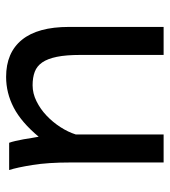

<svg xmlns="http://www.w3.org/2000/svg" viewBox="16 -564 548 619"><g transform="rotate(-90 289.5 -254.0)"><path d="M422.4 0V-268.6Q422.4 -314.5 416.3 -344.2Q410.2 -374 398.2 -391.4Q386.2 -408.7 367.9 -415.5Q349.6 -422.4 324.7 -422.4Q298.3 -422.4 273.2 -409.9Q248 -397.5 227.1 -377.7Q206.1 -357.9 189.9 -333Q173.8 -308.1 166 -283.2V0H75.7V-300.3Q75.7 -372.6 67.6 -422.6Q59.6 -472.7 51.3 -498H139.2Q142.1 -490.2 145 -477.8Q147.9 -465.3 150.4 -451.7Q152.8 -438 154.8 -424.8L158.7 -402.8Q205.1 -458.5 252.4 -483.2Q299.8 -507.8 351.6 -507.8Q429.7 -507.8 471.2 -456.8Q512.7 -405.8 512.7 -305.2V0Z"/></g></svg>

Font: Andika APac
Style: Regular
Weight: 400
Designer: Victor Gaultney, Annie Olsen, Julie Remington, Don Collingsworth, Eric Hays, Becca Hirsbrunner
Foundry: SIL International
Version: Version 5.000